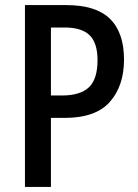

<svg xmlns="http://www.w3.org/2000/svg" viewBox="-20 -734 543 754"><path d="M240 -714Q357 -714 412 -660Q467 -606 467 -500Q467 -397 411.5 -334Q356 -271 234 -271H180V0H78V-714ZM234 -626H180V-359H223Q295 -359 329 -391Q363 -423 363 -498Q363 -565 332 -595.5Q301 -626 234 -626Z"/></svg>

Font: Noto Sans Arabic UI Cn Md
Style: Regular
Weight: 500
Width: 3
Designer: Monotype Design Team, Nadine Chahine and Nizar Qandah
Foundry: Monotype Imaging Inc.
Version: Version 2.010; ttfautohint (v1.8.4.7-5d5b)